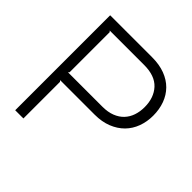

<svg xmlns="http://www.w3.org/2000/svg" viewBox="-205 -984 1158 1158"><g transform="rotate(45 373.5 -405.0)"><path d="M702 -565Q702 -514 685.5 -469Q669 -424 636.5 -391Q604 -358 556.5 -339Q509 -320 447 -320H153L160 -312V0H90V-810H448Q510 -810 557.5 -792Q605 -774 637 -741.5Q669 -709 685.5 -664Q702 -619 702 -565ZM629 -565Q629 -645 584 -694Q539 -743 447 -743H153L160 -736V-394L153 -387H447Q493 -387 527.5 -400.5Q562 -414 584.5 -438Q607 -462 618 -494.5Q629 -527 629 -565Z"/></g></svg>

Font: TypoPRO Sinkin Sans
Style: 300 Light
Weight: 300
Designer: Keith Bates
Foundry: K-Type
Version: Sinkin Sans (version 1.0)  by Keith Bates   •   © 2014   www